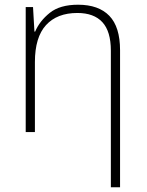

<svg xmlns="http://www.w3.org/2000/svg" viewBox="-20 -560 622 814"><path d="M450 234V-345Q450 -427 414 -466Q378 -505 308 -505Q222 -505 175 -453.5Q128 -402 128 -297V0H89V-530H120L126 -426H129Q148 -471 191 -505.5Q234 -540 311 -540Q398 -540 443.5 -493Q489 -446 489 -347V234Z"/></svg>

Font: Noto Sans ExtraLight
Style: Regular
Weight: 200
Designer: Monotype Design Team
Foundry: Monotype Imaging Inc.
Version: Version 2.007